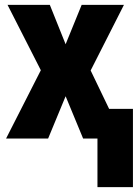

<svg xmlns="http://www.w3.org/2000/svg" viewBox="-20 -570 578 790"><path d="M381 200V0H322L250 -174L178 0H5L148 -281L11 -550H185L250 -388L316 -550H490L353 -280L429 -122H527V200Z"/></svg>

Font: Noto Sans Display Condensed ExtraBold
Style: Regular
Weight: 800
Width: 3
Designer: Monotype Design Team
Foundry: Monotype Imaging Inc.
Version: Version 2.003